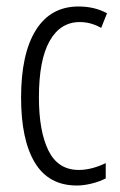

<svg xmlns="http://www.w3.org/2000/svg" viewBox="-20 -628 370 592"><path d="M217 -56Q130 -56 87.5 -126.5Q45 -197 45 -327Q45 -462 90.5 -535Q136 -608 222 -608Q272 -608 310 -587L292 -542Q260 -560 226 -560Q166 -560 133 -501.5Q100 -443 100 -328Q100 -223 129.5 -163.5Q159 -104 223 -104Q262 -104 306 -125V-78Q287 -68 262.5 -62Q238 -56 217 -56Z"/></svg>

Font: Noto Sans Malayalam UI ExtraCondensed Light
Style: Regular
Weight: 300
Width: 2
Designer: Jelle Bosma - Monotype Design Team
Foundry: Monotype Imaging Inc.
Version: Version 2.104; ttfautohint (v1.8.4.7-5d5b)